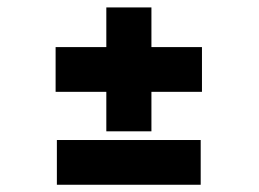

<svg xmlns="http://www.w3.org/2000/svg" viewBox="-20 -558 715 530"><path d="M537.5 -304.5H398V-195.5H273.5V-304.5H133.5V-428H273.5V-537.5H398V-428H537.5ZM137 -48V-171.5H534V-48Z"/></svg>

Font: Epilogue Black
Style: Regular
Weight: 900
Designer: Tyler Finck
Foundry: Etcetera Type Co
Version: Version 2.111; ttfautohint (v1.8.3)